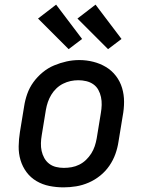

<svg xmlns="http://www.w3.org/2000/svg" viewBox="-20 -800 640 828"><path d="M254 8Q223 8 193 2Q163 -4 137.5 -19Q112 -34 94.5 -57.5Q77 -81 68.5 -109.5Q60 -138 60.5 -169Q61 -200 66 -231L84 -341Q88 -368 97.5 -395Q107 -422 124 -445.5Q141 -469 164 -488Q187 -507 213.5 -518Q240 -529 267 -535Q294 -541 322 -541Q353 -541 382.5 -533.5Q412 -526 437 -511Q462 -496 480 -472.5Q498 -449 506.5 -420.5Q515 -392 515 -361Q515 -330 509 -299L491 -189Q487 -162 477.5 -135.5Q468 -109 451.5 -85Q435 -61 412 -42.5Q389 -24 362.5 -12.5Q336 -1 308.5 3.5Q281 8 254 8ZM255 -76Q272 -76 289 -79Q306 -82 322 -90Q338 -98 351 -110.5Q364 -123 373.5 -138Q383 -153 388.5 -169.5Q394 -186 397 -203L415 -313Q418 -330 418.5 -347.5Q419 -365 415.5 -381.5Q412 -398 404 -412.5Q396 -427 382.5 -436.5Q369 -446 352 -450Q335 -454 318 -454Q301 -454 284.5 -450.5Q268 -447 252 -439Q236 -431 223 -418.5Q210 -406 201 -391Q192 -376 186.5 -360Q181 -344 178 -327L160 -217Q157 -200 156.5 -182.5Q156 -165 159.5 -149Q163 -133 171 -118.5Q179 -104 192 -94Q205 -84 221.5 -80Q238 -76 255 -76Q255 -76 255 -76Q255 -76 255 -76ZM446 -588 314 -720 392 -780 504 -632ZM276 -588 144 -720 222 -780 334 -632Z"/></svg>

Font: Iosevka Curly Slab MdEx
Style: Italic
Weight: 500
Width: 7
Italic angle: -9°
Monospace: yes
Designer: Belleve Invis
Foundry: Belleve Invis
Version: Version 11.0.0; ttfautohint (v1.8.3)